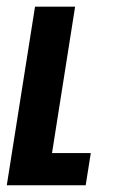

<svg xmlns="http://www.w3.org/2000/svg" viewBox="-23 -548 349 568"><path d="M245.6 -95.2 230.5 0H-2.9L80.6 -528.3H199.2L130.9 -95.2Z"/></svg>

Font: Mardoto Medium
Style: Italic
Weight: 500
Italic angle: -12°
Designer: Christian Robertson, Vahan Hovhannisyan
Foundry: Google
Version: Version 1.000